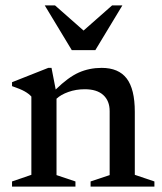

<svg xmlns="http://www.w3.org/2000/svg" viewBox="-20 -690 599 710"><path d="M315 -19 385.5 -42.5V-279Q385.5 -317 362 -338.5Q338.5 -360 293.5 -360Q261 -360 233 -350Q205 -340 189 -325V-42.5L259 -19V0H24.5V-19L96 -43.5V-333Q86.5 -343.5 71 -352.2Q55.5 -361 24.5 -371.5V-386L158.5 -439H170.5L186 -359Q232.5 -404.5 271.5 -421.8Q310.5 -439 356 -439Q418.5 -439 448.5 -399.8Q478.5 -360.5 478.5 -276.5V-43.5L551 -19V0H315ZM432.5 -670 332.5 -504.5H245.5L145.5 -670H183.5L289 -577L394.5 -670Z"/></svg>

Font: Newsreader Text Medium
Style: Regular
Weight: 500
Designer: Hugues Gentile
Foundry: Production Type
Version: Version 1.002